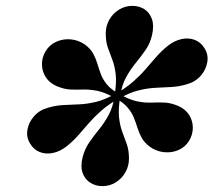

<svg xmlns="http://www.w3.org/2000/svg" viewBox="-20 -812 727 654"><path d="M385.3 -476 374.8 -492.7Q410.3 -513.2 434.1 -534.4Q458 -555.5 476.1 -576.6Q494.3 -597.7 511.9 -617.9Q529.5 -638 552.3 -656.5Q574.8 -674 598.8 -679Q622.8 -684 643.5 -676.1Q664.3 -668.2 677 -647Q690.3 -625.7 686.1 -600.4Q682 -575 663.8 -554Q645.5 -533 616.5 -525Q589.5 -517 563.1 -515.6Q536.8 -514.2 509.3 -512.9Q481.8 -511.5 451.3 -504Q420.8 -496.5 385.3 -476ZM207 -313.5Q184.5 -296 160.5 -291Q136.5 -286 115.9 -293.9Q95.2 -301.7 82.5 -323Q69.2 -344.5 73.4 -369.7Q77.5 -395 95.9 -416Q114.2 -437 143.2 -445Q170.5 -453 196.6 -454.2Q222.7 -455.5 250.1 -456.6Q277.5 -457.7 308 -465.2Q338.5 -472.7 374 -493.2L384.5 -476.5Q349 -456 325 -434.9Q301 -413.7 283 -393Q265 -372.2 247.4 -352.1Q229.8 -332 207 -313.5ZM328.5 -178Q306.2 -178 287.9 -189.4Q269.5 -200.7 261.5 -222.7Q253.5 -244.7 261.5 -277Q269 -305.5 284.5 -327.7Q300 -350 317.9 -371.9Q335.7 -393.7 350.2 -420.6Q364.8 -447.5 370.3 -485H389.8Q382.3 -440 385.6 -411.1Q389 -382.2 397 -361.5Q405 -340.7 412.1 -320.4Q419.3 -300 419.3 -272Q419.3 -246.2 407 -224.9Q394.8 -203.5 374.1 -190.7Q353.5 -178 328.5 -178ZM374.5 -476.5Q339 -497 312.4 -502.4Q285.7 -507.7 263.6 -507Q241.5 -506.2 219.7 -507.1Q198 -508 171.7 -519.2Q147.2 -530.5 135.1 -550.2Q123 -570 122.9 -593.1Q122.7 -616.2 135 -637Q148.2 -659.2 171.4 -669.7Q194.5 -680.2 220.7 -678Q247 -675.7 270 -659.7Q288.8 -645.5 297.6 -629Q306.5 -612.5 311.8 -594.7Q317 -577 323.6 -559.1Q330.3 -541.2 344.3 -524.2Q358.3 -507.2 385.3 -492.2ZM490.5 -312Q471.7 -326.2 462.7 -342.6Q453.7 -359 448.4 -376.2Q443 -393.5 436 -411Q429 -428.5 415.1 -445.2Q401.3 -462 374.3 -477L385 -492.7Q420.5 -472.2 446.9 -466.9Q473.3 -461.5 495.4 -462.5Q517.5 -463.5 539.4 -462.7Q561.3 -462 587.5 -451Q612 -440 624.4 -420.1Q636.8 -400.2 636.8 -377Q636.8 -353.7 624.5 -333Q611.3 -311.2 588.3 -301.1Q565.3 -291 539.1 -293.6Q513 -296.2 490.5 -312ZM370 -485Q377.5 -530.2 374.1 -559Q370.7 -587.7 362.6 -608.5Q354.5 -629.2 347.4 -649.6Q340.2 -670 340.2 -698Q340.2 -724 352.5 -745.2Q364.7 -766.5 385.4 -779.2Q406 -792 431 -792Q453.5 -792 471.4 -780.9Q489.3 -769.7 497.3 -747.6Q505.3 -725.5 498 -693Q491.5 -664.5 476.1 -642.2Q460.8 -620 442.8 -598.1Q424.8 -576.2 409.9 -549.5Q395 -522.7 389.5 -485Z"/></svg>

Font: Bodoni Moda
Style: Italic
Weight: 400
Italic angle: -13°
Designer: Owen Earl
Foundry: indestructible type
Version: Version 2.005